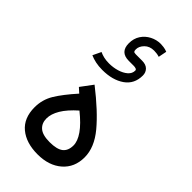

<svg xmlns="http://www.w3.org/2000/svg" viewBox="-255 -895 960 960"><g transform="rotate(45 225.0 -415.5)"><path d="M89.4 -590.3Q102.5 -584 118.9 -580.1Q135.3 -576.2 156.2 -576.2Q185.1 -576.2 212.2 -584.2Q239.3 -592.3 256.8 -607.4Q274.4 -622.6 274.4 -643.6Q274.4 -650.4 267.6 -652.8Q260.7 -655.3 252.4 -655.3H217.3Q154.8 -655.3 154.8 -717.8Q154.8 -751.5 171.1 -776.4Q187.5 -801.3 214.1 -814.9Q240.7 -828.6 270.5 -828.6Q277.8 -828.6 291 -826.9Q304.2 -825.2 317.4 -819.8L308.6 -775.4Q298.3 -778.8 288.3 -780Q278.3 -781.2 270.5 -781.2Q239.3 -781.2 220.2 -762Q201.2 -742.7 201.2 -721.2Q201.2 -710.9 204.3 -707Q207.5 -703.1 219.7 -703.1H263.7Q290.5 -703.1 304.7 -689Q318.8 -674.8 318.8 -653.3Q318.8 -593.3 273.2 -561.3Q227.5 -529.3 155.3 -529.3Q129.4 -529.3 107.7 -533.9Q85.9 -538.6 68.4 -546.4ZM180.2 -450.2Q286.6 -367.2 344.5 -297.6Q402.3 -228 402.3 -158.2Q402.3 -86.9 353.5 -44.4Q304.7 -2 225.1 -2Q144 -2 95.9 -42Q47.9 -82 47.9 -158.2Q47.9 -212.4 75.4 -257.8Q103 -303.2 157.7 -364.3L132.8 -386.7ZM218.3 -305.2Q172.4 -264.6 150.9 -228.5Q129.4 -192.4 129.4 -160.6Q129.4 -127 151.9 -107.4Q174.3 -87.9 224.6 -87.9Q275.4 -87.9 298.1 -105.7Q320.8 -123.5 320.8 -161.1Q320.8 -190.9 295.7 -227.1Q270.5 -263.2 218.3 -305.2Z"/></g></svg>

Font: Vazir FD-WOL
Style: Regular-FD-WOL
Weight: 400
Designer: Saber Rastikerdar
Foundry: Saber Rastikerdar
Version: Version 30.1.0